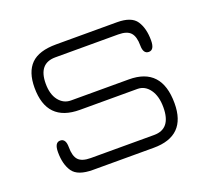

<svg xmlns="http://www.w3.org/2000/svg" viewBox="-87 -570 741 678"><g transform="rotate(-20 283.0 -230.5)"><path d="M383 0H155Q98 0 79 -27.5Q60 -55 60 -101Q60 -137 81 -137Q102 -137 102 -105Q102 -71 115.5 -56.5Q129 -42 162 -42H400Q464 -42 464 -123Q464 -165 446 -190Q428 -215 400 -215H184Q60 -215 60 -343Q60 -402 89.5 -431.5Q119 -461 184 -461H413Q467 -461 485.5 -433Q504 -405 504 -360Q504 -324 483 -324Q462 -324 462 -356Q462 -389 448.5 -404Q435 -419 402 -419H166Q102 -419 102 -343Q102 -303 120 -280Q138 -257 166 -257H383Q506 -257 506 -123Q506 0 383 0Z"/></g></svg>

Font: Jura Light
Style: Regular
Weight: 300
Designer: Daniel Johnson, Alexei Vanyashin
Foundry: Daniel Johnson
Version: Version 5.103